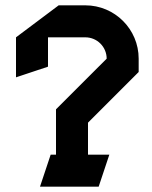

<svg xmlns="http://www.w3.org/2000/svg" viewBox="-20 -690 570 720"><path d="M200 -670 40 -550V-400L160 -440V-550H300C344.2 -550 380 -514.2 380 -470L190 -280V-110H170L130 10H350L390 -110H310V-230L500 -420V-470C500 -580.4 410.4 -670 300 -670Z"/></svg>

Font: Abibas
Style: Medium
Weight: 500
Version: Version 0.3